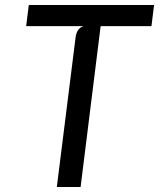

<svg xmlns="http://www.w3.org/2000/svg" viewBox="-20 -747 640 767"><path d="M207 0 282 -598Q284 -615.5 292.2 -627Q300.5 -638.5 313 -642.5H84.5L95 -727H595.5L585 -642.5H382L302 0Z"/></svg>

Font: Spline Sans Mono
Style: Italic
Weight: 400
Italic angle: -4°
Monospace: yes
Designer: Eben Sorkin, Mirko Velimirovic
Foundry: Sorkin Type
Version: Version 1.004